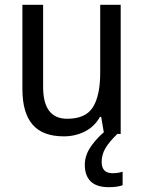

<svg xmlns="http://www.w3.org/2000/svg" viewBox="-20 -556 599 797"><path d="M481 -536V0H412L400 -71H395Q372 -30 332 -10Q292 10 245 10Q157 10 115 -39Q73 -88 73 -186V-536H159V-195Q159 -63 259 -63Q336 -63 366 -111.5Q396 -160 396 -255V-536ZM402 116Q402 163 447 163Q462 163 472 161Q482 159 489 157V213Q477 217 463.5 219Q450 221 432 221Q381 221 356.5 197Q332 173 332 128Q332 87 359.5 49Q387 11 420 -14L467 0Q433 33 417.5 59.5Q402 86 402 116Z"/></svg>

Font: Noto Sans Thai SemCond
Style: Regular
Weight: 400
Width: 4
Designer: Monotype Design Team
Foundry: Monotype Imaging Inc.
Version: Version 2.002; ttfautohint (v1.8.4.7-5d5b)